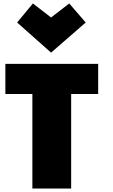

<svg xmlns="http://www.w3.org/2000/svg" viewBox="-20 -1074 654 1109"><path d="M547 -531H391V15H167V-531H11V-705H547ZM170 -1054 275 -973 380 -1054 475 -944 275 -770 79 -944Z"/></svg>

Font: Repo
Style: ExtraBlack
Weight: 1000
Designer: Stefan Peev
Foundry: Context Ltd
Version: Version 001.000